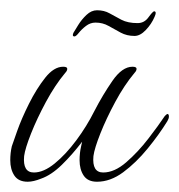

<svg xmlns="http://www.w3.org/2000/svg" viewBox="-25 -347 349 374"><path d="M29 7Q11 7 3 -5Q-5 -17 -5 -35Q-5 -49 -2 -62Q0 -68 8.5 -92Q17 -116 31.5 -145Q46 -174 63 -195.5Q80 -217 98 -217Q106 -217 106 -213Q106 -209 102 -205Q82 -181 64.5 -148.5Q47 -116 35.5 -87Q24 -58 22 -43Q19 -11 41 -11Q60 -11 81.5 -28.5Q103 -46 123.5 -73.5Q144 -101 159 -131Q175 -162 194 -189.5Q213 -217 233 -217Q241 -217 241 -213Q241 -209 237 -205Q217 -181 199.5 -148.5Q182 -116 170.5 -87Q159 -58 157 -43Q154 -11 176 -11Q198 -11 221 -31Q244 -51 264 -77Q284 -103 296 -121Q300 -125 301 -125Q304 -125 304 -120Q304 -116 301 -111Q285 -85 262.5 -57.5Q240 -30 215 -11.5Q190 7 164 7Q146 7 138 -5Q130 -17 130 -35Q130 -49 133 -62L135 -71Q116 -46 95.5 -26Q75 -6 55 1Q40 7 29 7ZM120 -276Q115 -276 118 -283Q121 -288 127.5 -298.5Q134 -309 143.5 -318Q153 -327 164 -327Q178 -327 188.5 -321Q199 -315 211.5 -308.5Q224 -302 243 -302Q256 -302 264 -313Q272 -324 275 -325Q281 -325 276 -314Q270 -300 259 -288.5Q248 -277 237 -277Q222 -277 210 -283.5Q198 -290 186.5 -296.5Q175 -303 161 -303Q151 -303 142.5 -296.5Q134 -290 128.5 -283Q123 -276 120 -276Z"/></svg>

Font: Waterfall
Style: Regular
Weight: 400
Designer: Robert E. Leuschke
Foundry: Robert E. Leuschke
Version: Version 1.010; ttfautohint (v1.8.3)